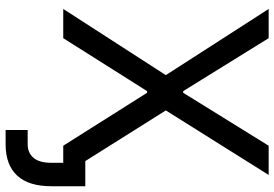

<svg xmlns="http://www.w3.org/2000/svg" viewBox="-166 -602 972 680"><g transform="rotate(90 320.0 -262.0)"><path d="M115.2 -727.5 302.7 -424.8H308.6L496.1 -727.5H599.6L371.1 -363.3L599.6 0H496.1L308.6 -296.9H302.7L115.2 0H11.7L246.1 -363.3L11.7 -727.5ZM491.2 204.1H440.4V126H491.2Q521 126 538.8 105.5Q556.6 85 556.6 42V0H520.5V-78.1H639.6V42Q639.6 122.6 601.8 163.3Q564 204.1 491.2 204.1Z"/></g></svg>

Font: Inter Display
Style: Regular
Weight: 400
Designer: Rasmus Andersson
Foundry: rsms
Version: Version 4.000;git-37864ae